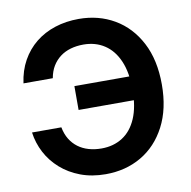

<svg xmlns="http://www.w3.org/2000/svg" viewBox="-82 -819 903 910"><g transform="rotate(-10 369.0 -363.5)"><path d="M355 9.8Q288.1 9.8 233.9 -10.7Q179.7 -31.2 139.6 -66.7Q99.6 -102.1 75.4 -148.2Q51.3 -194.3 44.4 -245.6H185.5Q191.9 -212.4 206.8 -188Q221.7 -163.6 243.9 -147Q266.1 -130.4 294.7 -122.1Q323.2 -113.8 356.4 -113.8Q414.1 -113.8 457.5 -141.6Q501 -169.4 524.9 -224.9Q548.8 -280.3 548.8 -363.3Q548.8 -445.3 524.9 -501Q501 -556.6 457.5 -585.2Q414.1 -613.8 356 -613.8Q322.8 -613.8 294.2 -605.5Q265.6 -597.2 243.7 -580.6Q221.7 -564 206.8 -539.6Q191.9 -515.1 186 -481.9H44.9Q53.2 -542.5 79.6 -589.8Q106 -637.2 147 -670.2Q188 -703.1 241 -720.2Q293.9 -737.3 355 -737.3Q450.7 -737.3 526.4 -693.1Q602.1 -648.9 646 -565.2Q689.9 -481.4 689.9 -363.3Q689.9 -246.1 646.2 -162.4Q602.5 -78.6 526.9 -34.4Q451.2 9.8 355 9.8ZM280.3 -312.5V-427.2H579.1V-312.5Z"/></g></svg>

Font: Inter
Style: 650
Weight: 650
Designer: Rasmus Andersson
Foundry: rsms
Version: Version 4.001;git-66647c0bb